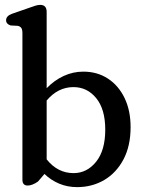

<svg xmlns="http://www.w3.org/2000/svg" viewBox="-20 -757 590 788"><path d="M171.5 -708V-395Q203 -427.5 241.2 -445.2Q279.5 -463 322 -463Q379 -463 422.8 -434.5Q466.5 -406 491.2 -354.8Q516 -303.5 516 -235.5Q516 -158 486.8 -102.8Q457.5 -47.5 407.8 -18.2Q358 11 296.5 11Q257 11 223 -3.2Q189 -17.5 162.5 -43L136 -12Q112.5 4.5 93.5 4.5Q72 4.5 72 -19.5V-620.5Q72 -636 67.2 -642.5Q62.5 -649 52.5 -651L23.5 -652.5Q5 -658.5 5 -674Q5 -691.5 29.5 -700.5L100 -725Q115.5 -730.5 125.8 -733.8Q136 -737 145 -737Q171.5 -737 171.5 -708ZM281.5 -399.5Q218 -399.5 171.5 -344.5V-103Q216.5 -46.5 282 -46.5Q337 -46.5 374.5 -93.2Q412 -140 412 -225Q412 -308.5 375 -354Q338 -399.5 281.5 -399.5Z"/></svg>

Font: Fraunces 72pt S100
Style: Regular
Weight: 400
Version: Version 1.000; ttfautohint (v1.8.3)